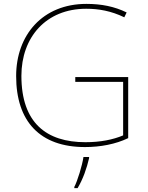

<svg xmlns="http://www.w3.org/2000/svg" viewBox="-20 -746 760 987"><path d="M367 -350V-325H613V-50C561 -28 496 -15 419 -15C219 -15 90 -114 90 -356C90 -554 216 -701 423 -701C487 -701 551 -690 619 -657L631 -682C568 -713 500 -726 424 -726C199 -726 63 -566 63 -355C63 -121 186 10 417 10C496 10 575 -5 639 -36V-350ZM438 67V61H409C403 104 378 185 362 215V221H379C407 174 426 119 438 67Z"/></svg>

Font: Noto Sans Georgian Thin
Style: Regular
Weight: 100
Designer: Monotype Design Team, Akaki Razmadze
Foundry: Google LLC
Version: Version 2.005